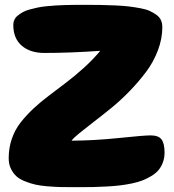

<svg xmlns="http://www.w3.org/2000/svg" viewBox="-20 -793 724 797"><path d="M323.2 -772.9Q365.2 -772.9 395 -772.5Q424.8 -772 458.7 -770.5Q492.7 -769 515.9 -766.1Q539.1 -763.2 563 -758.8Q586.9 -754.4 602.1 -747.3Q617.2 -740.2 629.9 -731Q642.6 -721.7 648.2 -709Q653.8 -696.3 653.8 -680.2Q653.8 -632.3 635.3 -583.5Q616.7 -534.7 585.9 -493.9Q555.2 -453.1 518.1 -414.8Q481 -376.5 441.7 -344.5Q402.3 -312.5 369.1 -287.1Q335.9 -261.7 310.1 -240.7Q284.2 -219.7 276.9 -209Q371.1 -209.5 474.4 -220.2Q577.6 -231 605 -231Q638.2 -231 650.6 -214.1Q663.1 -197.3 663.1 -160.2Q663.1 -137.7 656.2 -119.1Q649.4 -100.6 637.9 -86.9Q626.5 -73.2 608.2 -62.3Q589.8 -51.3 571 -43.9Q552.2 -36.6 525.9 -31.2Q499.5 -25.9 476.3 -23.2Q453.1 -20.5 422.1 -18.8Q391.1 -17.1 367.4 -16.6Q343.8 -16.1 312 -16.1H284.2Q252 -16.1 230.7 -16.6Q209.5 -17.1 178.7 -19.5Q147.9 -22 127.4 -26.6Q106.9 -31.2 84 -40.3Q61 -49.3 47.6 -61.8Q34.2 -74.2 25.1 -93Q16.1 -111.8 16.1 -136.2Q16.1 -179.2 29.1 -216.8Q42 -254.4 65.7 -284.7Q89.4 -314.9 118.7 -342.3Q147.9 -369.6 184.6 -397.2Q221.2 -424.8 255.9 -451.2Q290.5 -477.5 328.9 -512.2Q367.2 -546.9 396 -582Q272 -573.2 164.1 -573.2Q105 -573.2 70.1 -603.5Q35.2 -633.8 35.2 -689Q35.2 -701.2 40 -711.4Q44.9 -721.7 54.7 -729.2Q64.5 -736.8 75.9 -743.2Q87.4 -749.5 104.2 -753.9Q121.1 -758.3 136.5 -761.7Q151.9 -765.1 173.3 -767.1Q194.8 -769 211.2 -770.3Q227.5 -771.5 250.2 -772Q272.9 -772.5 287.6 -772.7Q302.2 -772.9 323.2 -772.9Z"/></svg>

Font: Blue Custard
Style: Regular
Weight: 400
Version: Version 01.01